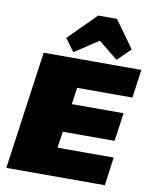

<svg xmlns="http://www.w3.org/2000/svg" viewBox="-102 -1045 895 1121"><g transform="rotate(10 345.5 -484.5)"><path d="M288 -168H621L598 0H14L112 -700H691L668 -532H340L326 -433H633L609 -265H302ZM227 -808 388 -969H499L615 -808L538 -733L423 -826L282 -733Z"/></g></svg>

Font: Pathway Extreme 8pt Thin 12pt Black
Style: Italic
Weight: 900
Italic angle: -8°
Version: Version 1.001;gftools[0.9.26]